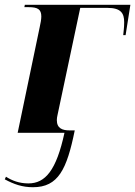

<svg xmlns="http://www.w3.org/2000/svg" viewBox="-37 -556 566 804"><path d="M101 228C207 228 243 153 276 -10H254C225 -10 201 -18 201 -53C201 -59 202 -67 204 -75L299 -523H413C470 -523 483 -500 483 -463C483 -438 480 -423 479 -409H489L509 -536H67L65 -526H83C121 -526 136 -517 136 -487C136 -476 133 -458 129 -441L37 0H233C199 157 153 212 82 212C43 212 13 200 -12 184L-17 195C22 216 57 228 101 228Z"/></svg>

Font: Noto Serif Display
Style: Bold Italic
Weight: 700
Italic angle: -12°
Designer: Monotype Design Team
Foundry: Monotype Imaging Inc.
Version: Version 2.009